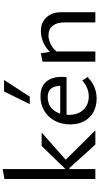

<svg xmlns="http://www.w3.org/2000/svg" viewBox="339 -1098 768 1487"><g transform="rotate(-90 723.5 -354.0)"><path d="M348 0 166 -201H149V-222L337 -416H439V-414L197 -200L207 -253L456 -2V0ZM81 0V-704L158 -718V0Z M705 10Q646 10 600.5 -14.5Q555 -39 529.5 -85Q504 -131 504 -194Q504 -263 532.5 -315Q561 -367 610 -396Q659 -425 721 -425Q796 -425 834 -381.5Q872 -338 872 -262Q872 -253 872 -243Q872 -233 870 -223H803V-263Q803 -316 782 -342.5Q761 -369 715 -369Q674 -369 643 -349Q612 -329 595 -292Q578 -255 578 -205Q578 -134 617.5 -92.5Q657 -51 721 -51Q754 -51 784.5 -63.5Q815 -76 844 -101L871 -60Q844 -34 816 -18.5Q788 -3 760 3.5Q732 10 705 10ZM546 -223 555 -272H860V-223ZM661 -508 759 -707H848L719 -508Z M1294 0V-239Q1294 -297 1268 -330Q1242 -363 1194 -363Q1169 -363 1141.5 -353Q1114 -343 1090 -322.5Q1066 -302 1049 -269L1022 -293Q1046 -337 1079.5 -365.5Q1113 -394 1151.5 -408Q1190 -422 1227 -422Q1270 -422 1302.5 -403.5Q1335 -385 1354 -350Q1373 -315 1373 -266V0ZM990 0V-409L1055 -423L1069 -327V0Z"/></g></svg>

Font: Ysabeau Office Medium
Style: Regular
Weight: 500
Designer: Christian Thalmann (Catharsis Fonts)
Version: Version 2.001;gftools[0.9.30]; featfreeze: tnum,lnum,ss02